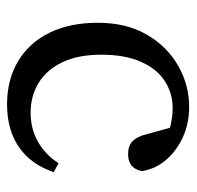

<svg xmlns="http://www.w3.org/2000/svg" viewBox="-26 -502 541 528"><g transform="rotate(90 244.0 -237.5)"><path d="M277.3 -442.3Q235.1 -442.3 201.5 -420Q167.8 -397.7 148.9 -353.8Q129.9 -310 129.9 -245.8Q129.9 -183.1 150.3 -139.8Q170.6 -96.5 206.8 -74.1Q243 -51.7 289.7 -51.7Q333.3 -51.7 369.2 -71.9Q405.2 -92.2 428.2 -128.5L452.8 -115.4Q432.3 -53.4 384.9 -20.2Q337.6 13.1 266.6 13.1Q198.6 13.1 147.8 -17.3Q96.9 -47.7 69.5 -103.8Q42.1 -159.8 42.1 -236.2Q42.1 -315.4 74.9 -371.5Q107.6 -427.6 160.6 -457.6Q213.6 -487.7 273.5 -487.7Q318.9 -487.7 356.6 -470.5Q394.3 -453.3 419.3 -424.1Q444.3 -394.9 450.1 -357.7Q442.6 -319.8 403.8 -319.8Q378.6 -319.8 366.5 -333.3Q354.4 -346.8 349.5 -367.7L325.4 -454.7L372.9 -417.5Q348 -431.3 323.2 -436.8Q298.5 -442.3 277.3 -442.3Z"/></g></svg>

Font: Adobe Variable Font Prototype
Style: Regular
Weight: 389
Designer: Frank Grießhammer
Foundry: Adobe
Version: Version 1.004;hotconv 1.0.113;makeotfexe 2.5.65598